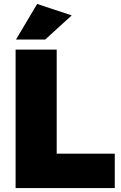

<svg xmlns="http://www.w3.org/2000/svg" viewBox="-20 -952 614 972"><path d="M168 -932 61 -752H209L343 -874ZM59 -701V0H561V-174H267V-701Z"/></svg>

Font: Montserrat ExtraBold
Style: Regular
Weight: 800
Designer: Julieta Ulanovsky
Foundry: Julieta Ulanovsky
Version: Version 4.000